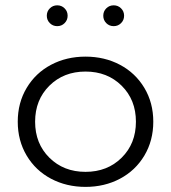

<svg xmlns="http://www.w3.org/2000/svg" viewBox="-20 -695 649 729"><path d="M81.3 -104.2Q47.4 -161.1 47.4 -232.9Q47.4 -304.7 81.3 -361.3Q115.2 -418 173.8 -449Q232.4 -480 304.7 -480Q377 -480 435.5 -449Q494.1 -418 528.1 -361.3Q562 -304.7 562 -232.9Q562 -161.1 528.1 -104.2Q494.1 -47.4 435.5 -16.4Q377 14.6 304.7 14.6Q232.4 14.6 173.8 -16.4Q115.2 -47.4 81.3 -104.2ZM167.5 -369.6Q113.3 -315.9 113.3 -232.9Q113.3 -149.9 167.5 -96.2Q221.7 -42.5 304.7 -42.5Q387.7 -42.5 441.9 -96.2Q496.1 -149.9 496.1 -232.9Q496.1 -315.9 441.9 -369.6Q387.7 -423.3 304.7 -423.3Q221.7 -423.3 167.5 -369.6ZM439.7 -607.2Q428.2 -595.7 411.6 -595.7Q395 -595.7 383.5 -607.2Q372.1 -618.7 372.1 -635.3Q372.1 -651.9 383.5 -663.3Q395 -674.8 411.6 -674.8Q428.2 -674.8 439.7 -663.3Q451.2 -651.9 451.2 -635.3Q451.2 -618.7 439.7 -607.2ZM225.3 -607.2Q213.9 -595.7 197.3 -595.7Q180.7 -595.7 169.2 -607.2Q157.7 -618.7 157.7 -635.3Q157.7 -651.9 169.2 -663.3Q180.7 -674.8 197.3 -674.8Q213.9 -674.8 225.3 -663.3Q236.8 -651.9 236.8 -635.3Q236.8 -618.7 225.3 -607.2Z"/></svg>

Font: Spartan MB
Style: Regular
Weight: 400
Designer: Matt Bailey, Mirko Velimirovic
Foundry: Matt Bailey
Version: Version 1.005